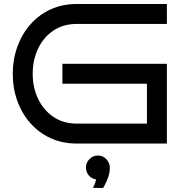

<svg xmlns="http://www.w3.org/2000/svg" viewBox="-20 -720 922 963"><path d="M817 0H366Q293 0 234 -27Q175 -54 132.5 -102Q90 -150 67 -213.5Q44 -277 44 -350Q44 -422 67 -485.5Q90 -549 132.5 -597.5Q175 -646 234 -673Q293 -700 366 -700H817V-600H366Q297 -600 247.5 -566.5Q198 -533 171 -476Q144 -419 144 -350Q144 -281 171 -224.5Q198 -168 247.5 -134Q297 -100 366 -100H717V-300H293V-400H817ZM531 123Q530 149 521.5 172Q513 195 505 209Q497 223 497 223L446 222Q446 222 452 210.5Q458 199 462 180Q440 177 425.5 160Q411 143 411 120Q411 96 428.5 78Q446 60 471 60Q496 60 513.5 78.5Q531 97 531 123Z"/></svg>

Font: Bruno Ace
Style: Regular
Weight: 400
Version: Version 1.100; ttfautohint (v1.8.4.7-5d5b);gftools[0.9.27]